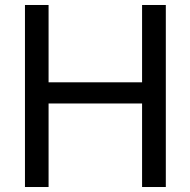

<svg xmlns="http://www.w3.org/2000/svg" viewBox="-20 -750 761 770"><path d="M80.1 0V-730H174.8V-419.9H549.8V-730H645V0H549.8V-335H174.8V0Z"/></svg>

Font: Miedinger*
Style: Book
Weight: 400
Version: Version 001.000